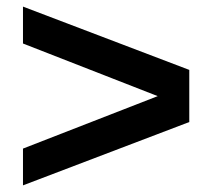

<svg xmlns="http://www.w3.org/2000/svg" viewBox="-20 -620 640 579"><path d="M49.3 -61V-171.9L455.6 -330.1L49.3 -488.8V-600.1L550.8 -409.2V-252Z"/></svg>

Font: Cousine
Style: Bold Italic
Weight: 700
Italic angle: -12°
Monospace: yes
Designer: Steve Matteson
Foundry: Ascender Corporation
Version: Version 1.20